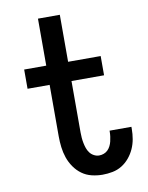

<svg xmlns="http://www.w3.org/2000/svg" viewBox="-84 -796 668 865"><g transform="rotate(-10 250.0 -363.5)"><path d="M315 8Q290 8 265.5 2Q241 -4 221 -18.5Q201 -33 186.5 -54Q172 -75 164 -98.5Q156 -122 153 -147Q150 -172 150 -197V-432H49V-520H150V-735H250V-520H399V-432H250V-197Q250 -185 251 -172.5Q252 -160 254.5 -147.5Q257 -135 261 -123.5Q265 -112 272.5 -102Q280 -92 291.5 -86Q303 -80 315 -80Q326 -80 336.5 -84Q347 -88 354.5 -95.5Q362 -103 367 -113Q372 -123 374.5 -133.5Q377 -144 378.5 -155Q380 -166 380 -177Q380 -178 380 -179.5Q380 -181 380 -182H480Q480 -179 480 -176.5Q480 -174 480 -172Q480 -149 476 -126Q472 -103 462.5 -82Q453 -61 438 -43Q423 -25 403.5 -13Q384 -1 361 3.5Q338 8 315 8Z"/></g></svg>

Font: Zed Sans Semibold
Style: Regular
Weight: 600
Designer: Belleve Invis
Foundry: Belleve Invis
Version: Version 1.0.0; ttfautohint (v1.8.4)